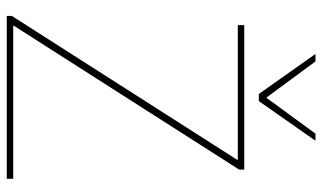

<svg xmlns="http://www.w3.org/2000/svg" viewBox="-212 -738 950 566"><g transform="rotate(90 263.0 -455.0)"><path d="M27 0V-15L451 -679V-681H54V-700H480V-685L56 -21V-19H507V0ZM395 -910 278 -743H257L139 -910H161L268 -765L374 -910Z"/></g></svg>

Font: Georama ExtraCondensed Thin Thin
Style: Regular
Weight: 250
Version: Version 1.001